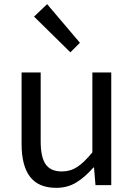

<svg xmlns="http://www.w3.org/2000/svg" viewBox="-20 -892 647 925"><path d="M84 -199V-543H176V-210Q176 -135 200 -100.5Q224 -66 278 -66Q319 -66 352 -87.5Q385 -109 425 -158V-543H516V0H440L433 -85H430Q388 -37 346 -12Q304 13 251 13Q166 13 125 -40Q84 -93 84 -199ZM144 -812 207 -872 365 -686 319 -640Z"/></svg>

Font: Merged Yaku Han JP
Style: Regular
Weight: 400
Designer: Ryoko NISHIZUKA 西塚涼子 (kana, bopomofo & ideographs); Paul D. Hunt (Latin, Greek & Cyrillic); Sandoll Communications 산돌커뮤니
Foundry: Adobe
Version: Version 2.004